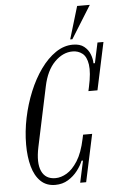

<svg xmlns="http://www.w3.org/2000/svg" viewBox="-63 -1003 657 1056"><g transform="rotate(-5 265.5 -475.0)"><path d="M199 10Q150 10 118.5 -20.5Q87 -51 72.5 -104Q58 -157 58 -224Q58 -297 73.5 -371.5Q89 -446 117 -514Q145 -582 183 -635Q221 -688 266.5 -719Q312 -750 362 -750Q401 -750 423.5 -732Q446 -714 456 -688Q466 -662 466 -638H474L498 -750H531L475 -488H425L430 -511Q447 -589 440.5 -633Q434 -677 411 -695Q388 -713 357 -713Q303 -713 257.5 -667Q212 -621 194 -535L124 -205Q106 -119 127 -73Q148 -27 203 -27Q234 -27 266 -46Q298 -65 326 -109Q354 -153 370 -229L375 -252H425L369 10H336L362 -110H354Q344 -84 322.5 -56Q301 -28 270 -9Q239 10 199 10ZM350 -780 404 -960H474L362 -780Z"/></g></svg>

Font: Xanh Mono
Style: Italic
Weight: 400
Italic angle: -12°
Monospace: yes
Designer: Lam Bao, Duy Dao
Foundry: Yellow Type Foundry
Version: Version 3.101; ttfautohint (v1.8.3)